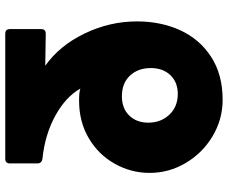

<svg xmlns="http://www.w3.org/2000/svg" viewBox="-90 -740 888 749"><g transform="rotate(-90 354.5 -366.0)"><path d="M645 -276Q645 -183 610.5 -107.5Q576 -32 507 13Q438 58 339 58Q263 58 197.5 19Q132 -20 93 -85.5Q54 -151 54 -227Q54 -299 89.5 -362.5Q125 -426 189 -464Q253 -502 336 -502Q370 -502 383 -497Q351 -554 277.5 -594.5Q204 -635 109 -645Q91 -648 91 -665V-772Q91 -790 109 -790H597Q615 -790 615 -772V-650Q615 -632 597 -632L472 -634Q550 -579 597.5 -481Q645 -383 645 -276ZM353 -335Q306 -335 278 -306.5Q250 -278 250 -232Q250 -183 281 -150Q312 -117 362 -117Q408 -117 435.5 -146Q463 -175 463 -222Q463 -272 433.5 -303.5Q404 -335 353 -335Z"/></g></svg>

Font: LINE Seed JP_TTF ExtraBold
Style: Regular
Weight: 800
Designer: LY Corporation & Fontrix & Fontworks
Version: Version 1.015